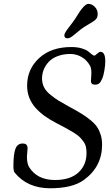

<svg xmlns="http://www.w3.org/2000/svg" viewBox="-20 -962 571 999"><path d="M400.4 -809.1Q389.2 -800.3 375.7 -789.1Q362.3 -777.8 356.9 -773.7Q351.6 -769.5 344.7 -766.1Q337.9 -762.7 331.1 -762.7Q314.9 -762.7 314.9 -777.3Q314.9 -782.2 316.7 -786.9Q318.4 -791.5 322.8 -798.1Q327.1 -804.7 331.3 -810.3Q335.4 -815.9 343.8 -826.9Q352.1 -837.9 358.4 -846.2Q371.1 -863.3 383.5 -883.8Q396 -904.3 403.3 -913.1Q425.3 -941.9 439.5 -941.9Q457.5 -941.9 472.9 -926.8Q488.3 -911.6 488.3 -888.7Q488.3 -867.7 473.6 -856.4Q462.9 -848.1 438.7 -834.2Q414.6 -820.3 400.4 -809.1ZM123.5 -189Q123.5 -182.1 121.8 -168.7Q120.1 -155.3 120.1 -147.5Q120.1 -111.3 131.3 -92.8Q173.3 -25.4 266.1 -25.4Q345.2 -25.4 387.7 -64.2Q430.2 -103 430.2 -166Q430.2 -184.1 426.8 -198.7Q423.3 -213.4 413.3 -226.8Q403.3 -240.2 393.6 -249.8Q383.8 -259.3 362.5 -272.5Q341.3 -285.6 324 -294.9Q306.6 -304.2 273.9 -321.3Q238.8 -339.4 212.4 -358.4Q186 -377.4 164.8 -401.1Q143.6 -424.8 132.3 -453.9Q121.1 -482.9 121.1 -516.6Q121.1 -602.1 183.6 -659.7Q246.1 -717.3 351.1 -717.3Q382.3 -717.3 405.5 -710.2Q428.7 -703.1 438.7 -694.8Q448.7 -686.5 457.3 -679.4Q465.8 -672.4 471.2 -672.4Q474.6 -672.4 485.1 -682.4Q495.6 -692.4 502.9 -692.4Q527.8 -692.4 527.8 -642.6Q527.8 -624 523.2 -595.9Q518.6 -567.9 511.7 -552.7Q504.4 -535.6 496.6 -528.6Q488.8 -521.5 474.1 -521.5Q453.1 -521.5 453.1 -540.5Q453.1 -543.5 454.6 -563Q456.1 -582.5 454.8 -596.7Q453.6 -610.8 448.7 -619.6Q432.1 -649.4 404.8 -665.3Q377.4 -681.2 346.2 -681.2Q309.1 -681.2 279.8 -669.9Q250.5 -658.7 233.4 -640.1Q216.3 -621.6 207.5 -599.6Q198.7 -577.6 198.7 -554.2Q198.7 -529.3 209 -508.3Q219.2 -487.3 243.2 -468.3Q267.1 -449.2 283.7 -439Q300.3 -428.7 335 -409.7Q344.2 -404.3 349.1 -401.9Q385.3 -382.3 407.7 -368.2Q430.2 -354 451.9 -336.2Q473.6 -318.4 485.4 -300.8Q497.1 -283.2 504.2 -260Q511.2 -236.8 511.2 -209Q511.2 -94.2 416 -25.4Q356.9 17.6 241.2 17.6Q122.6 17.6 56.2 -64Q49.8 -71.8 49.8 -97.7Q49.8 -160.2 60.3 -187.7Q70.8 -215.3 97.7 -215.3Q111.3 -215.3 117.4 -209.2Q123.5 -203.1 123.5 -189Z"/></svg>

Font: Cooper*
Style: Italic
Weight: 400
Italic angle: -7°
Designer: Owen Earl
Foundry: indestructible type*
Version: Version 0.001